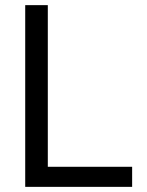

<svg xmlns="http://www.w3.org/2000/svg" viewBox="-20 -727 573 747"><path d="M78.1 -707H166V-78.1H494.1V0H78.1Z"/></svg>

Font: Pretendard JP
Style: Regular
Weight: 400
Designer: Base glyphs from Inter by Rasmus Andersson; Hangeul glyphs from Noto Sans CJK(Source Han Sans) by Jang Soo-young and Kan
Foundry: Kil Hyung-jin
Version: Version 1.309